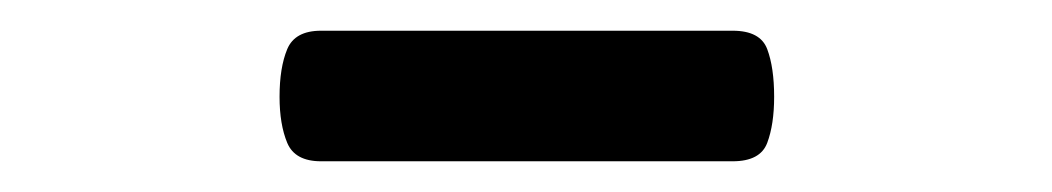

<svg xmlns="http://www.w3.org/2000/svg" viewBox="-20 -791 685 125"><path d="M189 -686Q172 -686 167 -698Q162 -710 162 -728Q162 -747 167 -759Q172 -771 189 -771H457Q475 -771 479.5 -759Q484 -747 484 -728Q484 -710 479.5 -698Q475 -686 457 -686Z"/></svg>

Font: Playwrite ES
Style: Regular
Weight: 400
Designer: Veronika Burian, José Scaglione
Foundry: TypeTogether
Version: Version 1.002